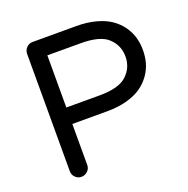

<svg xmlns="http://www.w3.org/2000/svg" viewBox="-126 -817 920 941"><g transform="rotate(-20 334.5 -346.5)"><path d="M370.1 -253.9H188V-40Q188 -21.5 174.3 -8.3Q160.6 4.9 142.1 4.9Q123.5 4.9 110.4 -8.3Q97.2 -21.5 97.2 -40V-651.9Q97.2 -670.9 110.4 -684.6Q123.5 -698.2 142.1 -698.2H370.1Q426.3 -698.2 471.7 -686Q517.1 -673.8 547.6 -652.8Q578.1 -631.8 598.6 -603.3Q619.1 -574.7 628.2 -543Q637.2 -511.2 637.2 -476.1Q637.2 -440.9 628.2 -409.2Q619.1 -377.4 598.6 -348.9Q578.1 -320.3 547.6 -299.3Q517.1 -278.3 471.7 -266.1Q426.3 -253.9 370.1 -253.9ZM503.9 -573.2Q463.9 -611.8 360.8 -611.8H188V-339.8H360.8Q463.4 -339.8 503.9 -378.9Q545.9 -418 545.9 -476.1Q545.9 -534.2 503.9 -573.2Z"/></g></svg>

Font: Aka-Acid-Varela
Style: Regular
Weight: 400
Designer: Joe Prince, Avraham Cornfeld, Cyberella
Foundry: Joe Prince, Avraham Cornfeld, Cyberella
Version: Version 2.000; ttfautohint (v1.5.33-1714) -l 8 -r 50 -G 200 